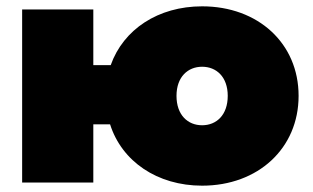

<svg xmlns="http://www.w3.org/2000/svg" viewBox="-20 -577 989 607"><path d="M50 0H275V-184H328C365 -67 477 10 619 10C796 10 924 -108 924 -274C924 -440 796 -557 619 -557C480 -557 370 -484 330 -371H275V-547H50ZM619 -181C574 -181 538 -213 538 -274C538 -334 574 -366 619 -366C664 -366 700 -334 700 -274C700 -213 664 -181 619 -181Z"/></svg>

Font: Chess Sans Black
Style: Regular
Weight: 900
Designer: Wolf Bōese
Foundry: Wolf Bōese
Version: Version 7.223;Glyphs 3.3 (3306)